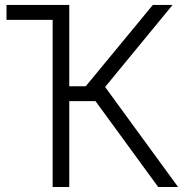

<svg xmlns="http://www.w3.org/2000/svg" viewBox="-20 -747 751 767"><path d="M611.9 0 361.5 -343H256.7V0H190.3V-667.6H6V-727.3H256.7V-402.3H322.4L590.6 -727.3H669.4L399.9 -399.5L691.4 0Z"/></svg>

Font: Inter Zeller Light
Style: Regular
Weight: 300
Designer: Rasmus Andersson; Joe Bland
Foundry: zeller
Version: Version 3.015;git-dec3a8cb1